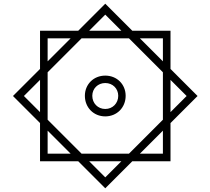

<svg xmlns="http://www.w3.org/2000/svg" viewBox="-20 -803 1135 1036"><path d="M50 -285 196 -139V67H402L548 213L694 67H900V-139L1046 -285L900 -431V-637H694L548 -783L402 -637H196V-431ZM237 -157V-413L420 -596H676L859 -413V-157L676 26H420ZM548 -175C611 -175 658 -223 658 -286C658 -348 611 -395 548 -395C485 -395 438 -348 438 -286C438 -223 485 -175 548 -175ZM548 -215C508 -215 478 -246 478 -286C478 -325 508 -355 548 -355C588 -355 618 -325 618 -286C618 -246 588 -215 548 -215ZM237 -596H361L237 -472ZM859 -596V-472L735 -596ZM735 26 859 -98V26ZM237 -98 361 26H237ZM987 -285 900 -198V-372ZM461 67H635L548 154ZM109 -285 196 -372V-198ZM548 -724 635 -637H461Z"/></svg>

Font: IBM Plex Arabic Light
Style: Regular
Weight: 300
Designer: Mike Abbink, Paul van der Laan, Pieter van Rosmalen, Wael Morcos, Khajak Apelian
Foundry: Bold Monday
Version: Version 1.0